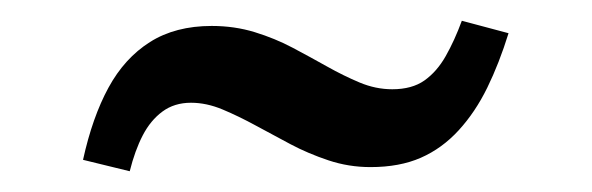

<svg xmlns="http://www.w3.org/2000/svg" viewBox="-20 -430 570 185"><path d="M337 -269Q316 -269 296.5 -275.5Q277 -282 260 -291Q243 -300 226.5 -309Q210 -318 194.5 -324.5Q179 -331 164 -331Q148 -331 136.5 -322.5Q125 -314 117.5 -299.5Q110 -285 105 -265L60 -276Q69 -317 84.5 -345.5Q100 -374 124.5 -389.5Q149 -405 184 -405Q206 -405 225.5 -399Q245 -393 262 -384Q279 -375 295 -366Q311 -357 326.5 -350.5Q342 -344 358 -344Q377 -344 389 -352.5Q401 -361 409.5 -376Q418 -391 425 -410L470 -398Q461 -369 449.5 -345.5Q438 -322 422 -304.5Q406 -287 385.5 -278Q365 -269 337 -269Z"/></svg>

Font: Roboto Serif 72pt
Style: Regular
Weight: 400
Designer: Greg Gazdowicz
Foundry: Commercial Type
Version: Version 1.008